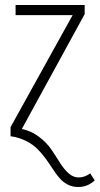

<svg xmlns="http://www.w3.org/2000/svg" viewBox="-20 -542 397 764"><path d="M291 202.1Q267.6 202.1 248.8 192.1Q230 182.1 216.3 166Q202.6 149.9 189.7 129.9Q176.8 109.9 161.6 89.1Q146.5 68.4 128.4 50.3Q110.4 32.2 83 18.6Q55.7 4.9 22 0V-36.1L269 -481.9H42V-522H316.9V-485.8L66.9 -28.8Q105.5 -20.5 135.7 2.7Q166 25.9 184.1 52.5Q202.1 79.1 218 104.7Q233.9 130.4 252.4 147.2Q271 164.1 293 164.1Q316.9 164.1 338.9 147.9L356.9 175.8Q329.1 202.1 291 202.1Z"/></svg>

Font: Fira Sans Compressed ExtraLight
Style: Regular
Weight: 250
Width: 1
Designer: Carrois Corporate & Edenspiekermann AG
Foundry: Carrois Corporate GbR & Edenspiekermann AG
Version: Version 4.203;PS 004.203;hotconv 1.0.88;makeotf.lib2.5.64775